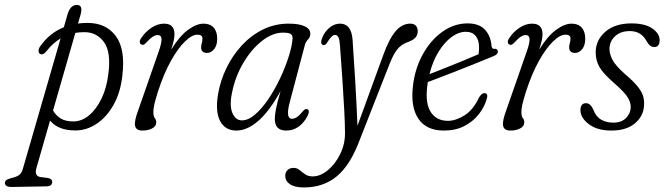

<svg xmlns="http://www.w3.org/2000/svg" viewBox="-126 -536 2768 800"><path d="M67.5 -322.5Q52.5 -304 40 -312Q34 -316.5 34.8 -326.2Q35.5 -336 43.5 -345.5Q81.5 -399 140 -422.5L154.5 -473Q166 -515.5 194.5 -515.5Q220.5 -515.5 210 -476L199 -438Q218.5 -440.5 239.5 -440.5Q315 -440.5 356 -386.5Q397 -332.5 384 -223Q376.5 -151.5 347.5 -99.8Q318.5 -48 276.2 -20Q234 8 186.5 7.5Q117 7.5 82.5 -33.5L25.5 165Q16.5 197.5 42 201.5L72.5 205.5Q91.5 208.5 91.5 222Q91.5 240 68 240.5L-76 243Q-105.5 243.5 -105.5 226Q-105.5 219.5 -100.2 215Q-95 210.5 -79 206Q-55 200.5 -45 192.2Q-35 184 -30.5 166.5L126.5 -376Q94 -356.5 67.5 -322.5ZM226 -402Q206 -402 188 -399L95 -75.5Q107.5 -54 127.5 -42Q147.5 -30 179.5 -30Q214 -30 244.5 -55Q275 -80 296.8 -124.8Q318.5 -169.5 325.5 -228Q337.5 -320 307 -361Q276.5 -402 226 -402Z M464.5 -350Q457.5 -352 456.5 -359.5Q455.5 -367 461.5 -376Q478.5 -402.5 504.5 -420Q530.5 -437.5 557.5 -437.5Q601 -437.5 601 -393.5Q601 -382 598 -367.5Q595 -353 587 -329Q622.5 -386.5 658 -412Q693.5 -437.5 722 -437.5Q749.5 -437.5 764.2 -421Q779 -404.5 779 -374.5Q779 -347 766.2 -331.2Q753.5 -315.5 736.5 -315.5Q712 -315.5 712 -339Q712 -348 714.8 -355.8Q717.5 -363.5 717.5 -376Q717.5 -391.5 696.5 -391.5Q674 -391.5 645 -363.5Q616 -335.5 586.5 -283Q557 -230.5 533 -157Q520 -116 516.5 -98.5Q513 -81 513 -70Q513 -50.5 519 -43.8Q525 -37 525 -26Q525 -10 508 -1Q491 8 467 8Q441.5 8 437 -11Q432.5 -30 449.5 -75.5L535.5 -322Q548 -357.5 547 -373.8Q546 -390 530 -390Q521 -390 509.8 -382.5Q498.5 -375 481 -356Q471.5 -346.5 464.5 -350Z M1081 -109Q1071 -70 1074.8 -55.5Q1078.5 -41 1090 -41Q1100 -41 1110.8 -47.8Q1121.5 -54.5 1136 -72.5Q1145.5 -84.5 1154.5 -81Q1166.5 -76.5 1155.5 -52.5Q1122.5 8 1066.5 8Q1019 8 1019 -40.5Q1019 -55.5 1023.5 -80.2Q1028 -105 1043 -156.5Q997 -73 950.5 -32.5Q904 8 858.5 8Q812.5 8 791.2 -31.5Q770 -71 783 -146Q792.5 -201 817.8 -253Q843 -305 881.5 -346.8Q920 -388.5 969.5 -413Q1019 -437.5 1076.5 -437.5Q1121 -437.5 1144.2 -426.2Q1167.5 -415 1167 -395Q1166.5 -381 1157 -371.2Q1147.5 -361.5 1143.5 -345.5ZM840.5 -148.5Q829.5 -95 842.5 -64.8Q855.5 -34.5 882 -34.5Q908.5 -34.5 937 -59Q965.5 -83.5 992.2 -123.2Q1019 -163 1040.8 -209Q1062.5 -255 1076.5 -298.8Q1090.5 -342.5 1093 -374.5Q1094 -388 1085.8 -394Q1077.5 -400 1052.5 -400Q1010 -400 966 -365.8Q922 -331.5 888 -274.2Q854 -217 840.5 -148.5Z M1471 -307Q1496 -375.5 1522.8 -406.5Q1549.5 -437.5 1583.5 -437.5Q1599 -437.5 1606.8 -428.8Q1614.5 -420 1614.5 -406.5Q1614.5 -391 1606.2 -380.8Q1598 -370.5 1577 -362Q1547 -352.5 1529.2 -330.2Q1511.5 -308 1494 -261.5L1373 46.5Q1334 151.5 1277.8 198.2Q1221.5 245 1140.5 245Q1101.5 245 1082 231.5Q1062.5 218 1062.5 197.5Q1062.5 182.5 1071.8 173Q1081 163.5 1097 163.5Q1111.5 163.5 1122.2 172.5Q1133 181.5 1145.5 190.2Q1158 199 1177 199Q1208.5 199 1239.5 173.5Q1270.5 148 1291 107Q1311.5 66 1311.5 19.5Q1311.5 -16 1308.5 -74Q1305.5 -132 1300.8 -202.5Q1296 -273 1290.5 -347Q1288.5 -373 1283.5 -381.8Q1278.5 -390.5 1269.5 -390.5Q1256.5 -390.5 1238 -360Q1228.5 -344 1218.5 -349Q1207 -355 1216.5 -378Q1225 -401.5 1245.5 -419.5Q1266 -437.5 1291 -437.5Q1337.5 -437.5 1343 -371.5Q1348 -299.5 1353.8 -203.5Q1359.5 -107.5 1363.5 -12Z M1901.5 -121.5Q1892 -89.5 1868.8 -59.8Q1845.5 -30 1809 -11Q1772.5 8 1723.5 8Q1651 8 1618 -40.2Q1585 -88.5 1594 -172Q1601.5 -247.5 1634.8 -308Q1668 -368.5 1717 -403.5Q1766 -438.5 1822 -438.5Q1871 -438.5 1895 -412Q1919 -385.5 1922 -344.5Q1923.5 -332.5 1932 -332.5Q1944.5 -334.5 1948 -324.5Q1951.5 -310 1928 -301Q1900 -289.5 1862.8 -274.5Q1825.5 -259.5 1786.8 -244.2Q1748 -229 1713.8 -215.8Q1679.5 -202.5 1656.5 -194Q1655 -184.5 1654 -175Q1645.5 -104 1669.5 -68.2Q1693.5 -32.5 1740.5 -32.5Q1772.5 -32.5 1809.2 -55.2Q1846 -78 1870.5 -131Q1883 -149.5 1894 -148Q1909.5 -146 1901.5 -121.5ZM1814.5 -403.5Q1785 -403.5 1755.2 -381.5Q1725.5 -359.5 1701 -319.8Q1676.5 -280 1663.5 -227Q1689.5 -237 1725.5 -251.5Q1761.5 -266 1799.2 -281.2Q1837 -296.5 1868 -310Q1870 -322 1870 -339.5Q1870 -369 1856 -386.2Q1842 -403.5 1814.5 -403.5Z M1998 -350Q1991 -352 1990 -359.5Q1989 -367 1995 -376Q2012 -402.5 2038 -420Q2064 -437.5 2091 -437.5Q2134.5 -437.5 2134.5 -393.5Q2134.5 -382 2131.5 -367.5Q2128.5 -353 2120.5 -329Q2156 -386.5 2191.5 -412Q2227 -437.5 2255.5 -437.5Q2283 -437.5 2297.8 -421Q2312.5 -404.5 2312.5 -374.5Q2312.5 -347 2299.8 -331.2Q2287 -315.5 2270 -315.5Q2245.5 -315.5 2245.5 -339Q2245.5 -348 2248.2 -355.8Q2251 -363.5 2251 -376Q2251 -391.5 2230 -391.5Q2207.5 -391.5 2178.5 -363.5Q2149.5 -335.5 2120 -283Q2090.5 -230.5 2066.5 -157Q2053.5 -116 2050 -98.5Q2046.5 -81 2046.5 -70Q2046.5 -50.5 2052.5 -43.8Q2058.5 -37 2058.5 -26Q2058.5 -10 2041.5 -1Q2024.5 8 2000.5 8Q1975 8 1970.5 -11Q1966 -30 1983 -75.5L2069 -322Q2081.5 -357.5 2080.5 -373.8Q2079.5 -390 2063.5 -390Q2054.5 -390 2043.2 -382.5Q2032 -375 2014.5 -356Q2005 -346.5 1998 -350Z M2429 -25Q2464 -25 2483 -44.8Q2502 -64.5 2502 -90Q2502 -110 2489 -131Q2476 -152 2435.5 -187.5Q2387.5 -229 2371.5 -257Q2355.5 -285 2356 -320.5Q2357.5 -371 2397.5 -404.8Q2437.5 -438.5 2505 -438.5Q2562 -438.5 2592.2 -417.2Q2622.5 -396 2622.5 -369Q2622.5 -340 2600 -340Q2590.5 -340 2582.8 -346Q2575 -352 2566 -368Q2544.5 -406.5 2498 -406.5Q2459.5 -406.5 2436.5 -384.8Q2413.5 -363 2413.5 -332Q2413.5 -311 2426 -286.8Q2438.5 -262.5 2478.5 -227Q2513.5 -197.5 2531 -175.5Q2548.5 -153.5 2553.8 -135Q2559 -116.5 2557.5 -97Q2555.5 -52.5 2519.8 -22.2Q2484 8 2421 8Q2362 8 2327.2 -18.8Q2292.5 -45.5 2292.5 -77Q2292.5 -106 2316 -106Q2334 -106 2346 -79.5Q2357 -50 2378.8 -37.5Q2400.5 -25 2429 -25Z"/></svg>

Font: Fraunces 144pt S100 Light
Style: Italic
Weight: 300
Italic angle: -16°
Version: Version 1.000; ttfautohint (v1.8.3)